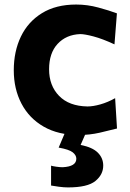

<svg xmlns="http://www.w3.org/2000/svg" viewBox="-20 -586 577 850"><path d="M329.1 11.7Q237.8 11.7 173.3 -25.4Q108.9 -62.5 75 -127.4Q41 -192.4 41 -274.9Q41 -358.4 72.5 -424.1Q104 -489.7 165.8 -527.8Q227.5 -565.9 317.4 -565.9Q366.7 -565.9 415.3 -552.7Q463.9 -539.6 497.6 -526.9L486.8 -389.6Q434.1 -414.1 394.5 -424.6Q355 -435.1 335 -435.1Q272.9 -432.6 235.1 -391.8Q197.3 -351.1 197.3 -279.3Q197.3 -207 241.5 -161.6Q285.6 -116.2 367.2 -114.7Q392.1 -114.7 424.8 -124Q457.5 -133.3 489.7 -151.4L498 -17.1Q466.3 -8.8 421.4 1.5Q376.5 11.7 329.1 11.7ZM280.8 243.7Q262.7 243.7 240.7 240.7Q218.8 237.8 206.1 235.4V147.5Q214.4 149.9 229.7 152.1Q245.1 154.3 257.3 154.3Q317.9 151.4 317.9 116.7Q317.9 101.1 302 88.4Q286.1 75.7 239.7 67.4L280.3 -28.3H361.3V0L336.9 55.7Q389.2 65.9 413.1 89.8Q437 113.8 437 147Q437 187 402.3 215.3Q367.7 243.7 280.8 243.7Z"/></svg>

Font: Pinar-DS2-FD Bold
Style: Regular
Weight: 700
Designer: Amin Abedi
Version: Version 3.000